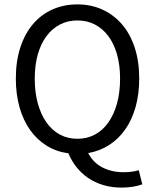

<svg xmlns="http://www.w3.org/2000/svg" viewBox="-20 -688 704 873"><path d="M332 -57Q376 -57 411.5 -76Q447 -95 472.5 -131Q498 -167 512 -217.5Q526 -268 526 -331Q526 -392 512 -441Q498 -490 472.5 -524Q447 -558 411.5 -576.5Q376 -595 332 -595Q288 -595 252.5 -576.5Q217 -558 191.5 -524Q166 -490 152 -441Q138 -392 138 -331Q138 -268 152 -217.5Q166 -167 191.5 -131Q217 -95 252.5 -76Q288 -57 332 -57ZM533 165Q488 165 449.5 153.5Q411 142 380.5 121Q350 100 327.5 71.5Q305 43 291 9Q237 2 193 -25Q149 -52 117.5 -96Q86 -140 69 -199.5Q52 -259 52 -331Q52 -410 72.5 -472.5Q93 -535 130 -578.5Q167 -622 218.5 -645Q270 -668 332 -668Q394 -668 445.5 -644.5Q497 -621 534.5 -577.5Q572 -534 592.5 -471.5Q613 -409 613 -331Q613 -260 596.5 -201.5Q580 -143 549.5 -99.5Q519 -56 476 -28.5Q433 -1 381 8Q404 52 446 73.5Q488 95 542 95Q564 95 580.5 92.5Q597 90 611 86L627 150Q612 156 587 160.5Q562 165 533 165Z"/></svg>

Font: CV Source Sans
Style: Regular
Weight: 400
Designer: Paul D. Hunt
Foundry: Adobe Systems Incorporated
Version: Version 3.001